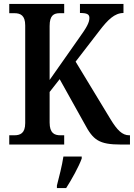

<svg xmlns="http://www.w3.org/2000/svg" viewBox="-20 -734 680 975"><path d="M27 0H306V-47H287C256 -47 232 -58 232 -112V-267L283 -332L409 -106C453 -23 482 0 595 0H640V-47H636C601 -47 575 -73 541 -129L364 -421L485 -578C527 -633 562 -668 607 -668V-714H386V-668C421 -668 434 -662 434 -643C434 -619 419 -593 383 -543L232 -328V-602C232 -656 253 -667 284 -667H306V-714H27V-667H53C84 -667 108 -656 108 -605V-109C108 -57 83 -47 52 -47H27ZM269 208V221H316C343 179 380 113 395 71V61H302C295 108 280 165 269 208Z"/></svg>

Font: Noto Serif Armenian Condensed SemiBold
Style: Regular
Weight: 600
Width: 3
Designer: Monotype Design Team
Foundry: Monotype Imaging Inc.
Version: Version 2.008